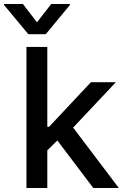

<svg xmlns="http://www.w3.org/2000/svg" viewBox="-69 -942 619 962"><path d="M63.5 -707H168V-306.6H176.8L386.7 -530.3H511.7L297.4 -302.7L526.4 0H398.4L218.3 -238.3L168 -188.5V0H63.5ZM116.2 -830.1 187.5 -921.9H281.2V-917L160.2 -770.5H73.2L-48.8 -917V-921.9H45.9Z"/></svg>

Font: Pretendard GOV Medium
Style: Regular
Weight: 500
Designer: Base glyphs from Inter by Rasmus Andersson; Hangeul glyphs from Noto Sans CJK(Source Han Sans) by Jang Soo-young and Kan
Foundry: Kil Hyung-jin
Version: Version 1.309